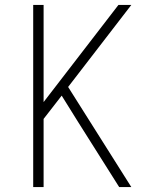

<svg xmlns="http://www.w3.org/2000/svg" viewBox="-20 -755 640 775"><path d="M114 0V-735H156V-343L458 -735H510L255 -404L510 0H461L295 -263L229 -369L156 -275V0Z"/></svg>

Font: Iosevka SS04 XLt Ex
Style: Regular
Weight: 200
Width: 7
Monospace: yes
Designer: Belleve Invis
Foundry: Belleve Invis
Version: Version 19.0.0; ttfautohint (v1.8.4)